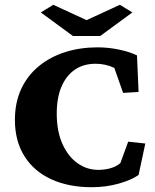

<svg xmlns="http://www.w3.org/2000/svg" viewBox="-20 -782 656 811"><path d="M368.2 8.8Q269.5 8.8 196.3 -24.9Q123 -58.6 83 -122.6Q43 -186.5 43 -275.4Q43 -349.6 69.8 -406.7Q96.7 -463.9 144.5 -502.9Q192.4 -542 255.4 -562Q318.4 -582 392.6 -582Q438.5 -582 483.9 -572.3Q529.3 -562.5 558.6 -547.9L565.4 -393.6L500 -389.6L462.9 -495.1Q444.3 -503.9 424.8 -508.3Q405.3 -512.7 383.8 -512.7Q333 -512.7 296.4 -487.8Q259.8 -462.9 239.7 -416Q219.7 -369.1 219.7 -301.8Q219.7 -228.5 243.2 -175.3Q266.6 -122.1 306.6 -93.3Q346.7 -64.5 394.5 -64.5Q421.9 -64.5 446.3 -71.3Q470.7 -78.1 488.3 -92.8L521.5 -183.6L593.8 -175.8L565.4 -43Q535.2 -21.5 481 -6.3Q426.8 8.8 368.2 8.8ZM152.3 -729.5 205.1 -761.7 378.9 -681.6H312.5L486.3 -761.7L539.1 -729.5L403.3 -629.9H288.1Z"/></svg>

Font: Crimson Pro ExtraBold
Style: Regular
Weight: 800
Designer: Jacques Le Bailly
Foundry: Baron von Fonthausen
Version: Version 1.003